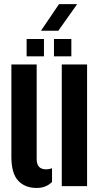

<svg xmlns="http://www.w3.org/2000/svg" viewBox="-20 -918 495 947"><path d="M36.1 -144.9V-600H160.9V-134.4Q160.9 -107.7 172.6 -95.2Q184.3 -82.7 208.5 -82.7Q221.9 -82.7 236.6 -88.1V-20.5Q206.8 9.1 160.9 9.1Q103.4 9.1 69.8 -26.7Q36.1 -62.5 36.1 -144.9ZM284.7 0V-600H409.5V0ZM246.2 -640V-725.7H331.9V-640ZM111.3 -640V-725.7H196.8V-640ZM182.2 -766.4 271.1 -897.7H360.7L267.7 -766.4Z"/></svg>

Font: Big Shoulders Stencil Display SC Thin
Style: Regular
Weight: 100
Designer: Patric King
Foundry: XO Type Co
Version: Version 2.001